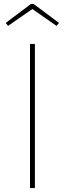

<svg xmlns="http://www.w3.org/2000/svg" viewBox="-20 -959 329 979"><path d="M21 -827 145 -913 268 -827 281 -842 151 -939H138L9 -842ZM158 -735H133V0H158Z"/></svg>

Font: Glow Sans SC Normal Thin
Style: Regular
Weight: 100
Designer: Ryoko NISHIZUKA (kana, bopomofo & ideographs); Paul D. Hunt (Latin, Greek & Cyrillic); Sandoll Communications, Soo-young
Version: Version 0.93